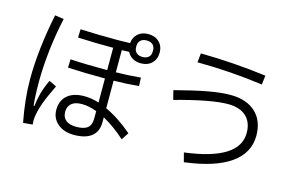

<svg xmlns="http://www.w3.org/2000/svg" viewBox="-102 -1087 2203 1397"><g transform="rotate(15 1000.0 -388.0)"><path d="M705 -655V-488Q798 -489 891 -498L894 -435Q803 -426 705 -425V-217Q806 -171 908 -83L872 -28Q792 -101 705 -149V-112Q705 -42 660 -5.5Q615 31 527 31Q451 31 404 -9Q357 -49 357 -113Q357 -182 402 -221.5Q447 -261 531 -261Q583 -261 640 -243V-424Q490 -424 360 -431L362 -494Q472 -487 640 -487V-655Q502 -655 374 -661L376 -724Q508 -718 660 -718Q688 -718 750 -720Q754 -764 784 -791Q814 -818 862 -818Q914 -818 945 -787.5Q976 -757 976 -708Q976 -659 945 -628.5Q914 -598 862 -598Q826 -598 799.5 -614Q773 -630 760 -657ZM196 -98Q201 -145 213.5 -193Q226 -241 255 -303L311 -276Q267 -186 246.5 -129Q226 -72 219 -22Q217 -4 217 5Q217 18 219 36L148 42Q115 -129 115 -281Q115 -390 129.5 -517.5Q144 -645 171 -774L238 -764Q211 -643 196.5 -515Q182 -387 182 -280Q182 -167 190 -98ZM800 -703Q800 -677 816.5 -661.5Q833 -646 862 -646Q892 -646 908.5 -661Q925 -676 925 -703V-714Q925 -740 908.5 -755Q892 -770 862 -770Q833 -770 816.5 -754.5Q800 -739 800 -714ZM640 -178Q580 -201 528 -201Q475 -201 449 -178Q423 -155 423 -115Q423 -74 450.5 -52Q478 -30 529 -30Q587 -30 613.5 -52Q640 -74 640 -122Z M1754 -677Q1510 -711 1260 -712L1267 -781Q1514 -778 1762 -746ZM1143 -471Q1284 -508 1383 -526.5Q1482 -545 1555 -545Q1675 -545 1743.5 -482Q1812 -419 1812 -306Q1812 -177 1697 -95Q1582 -13 1352 16L1334 -53Q1739 -104 1739 -307Q1739 -388 1691 -432Q1643 -476 1555 -476Q1428 -476 1160 -402Z"/></g></svg>

Font: IBM Plex Sans JP
Style: Regular
Weight: 400
Designer: Mike Abbink; Paul van der Laan; Pieter van Rosmalen; Wujin Sim; Yejin Wi; Jinhee Kim; Boomi Park; Yona Kim; Kichan Ma
Foundry: Sandoll Inc.
Version: Version 1.001